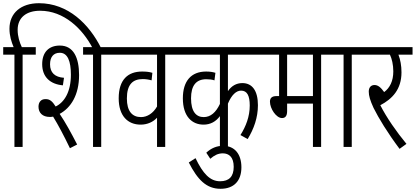

<svg xmlns="http://www.w3.org/2000/svg" viewBox="-20 -916 2592 1197"><path d="M121 -575H203V-622H116C102 -652 90 -689 90 -730C90 -807 145 -849 230 -849C378 -849 494 -738 558 -615H611C536 -766 404 -896 223 -896C111 -896 39 -835 39 -737C39 -693 51 -655 65 -622H0V-575H70V0H121Z M290 -187C297 -187 304 -187 311 -189C343 -137 378 -71 416 8L461 -15C424 -87 388 -153 352 -206C422 -244 473 -324 473 -448C473 -555 439 -632 353 -632C284 -632 243 -590 243 -516C243 -436 293 -391 372 -384L379 -431C322 -435 292 -463 292 -515C292 -560 313 -587 353 -587C402 -587 422 -534 422 -450C422 -346 383 -279 327 -252C307 -284 290 -299 264 -298C238 -299 220 -281 220 -251C220 -212 246 -187 290 -187ZM611 -575H693V-622H498V-575H560V0H611Z M1092 -575V-622H681V-575H959V-252C935 -210 898 -186 859 -186C804 -186 771 -223 771 -302C771 -390 808 -423 870 -423C889 -423 908 -420 925 -415L930 -462C911 -468 891 -470 866 -470C778 -470 720 -420 720 -303C720 -193 777 -139 857 -139C899 -139 935 -156 959 -182V0H1010V-575Z M1637 -575V-622H1080V-575H1351V-268C1326 -215 1293 -186 1250 -186C1203 -186 1171 -220 1171 -303C1171 -383 1203 -422 1266 -422C1285 -422 1302 -420 1317 -415L1323 -462C1307 -467 1288 -470 1265 -470C1171 -470 1120 -410 1120 -303C1120 -189 1178 -139 1249 -139C1292 -139 1326 -158 1351 -192V0H1401V-270C1424 -325 1453 -351 1483 -351C1521 -351 1537 -319 1537 -258C1537 -189 1513 -128 1479 -74L1524 -49C1563 -113 1588 -183 1588 -260C1588 -351 1552 -398 1491 -398C1453 -398 1423 -380 1401 -348V-575Z M1355 261C1440 261 1485 210 1485 127C1485 45 1443 -7 1371 -7C1331 -7 1296 8 1266 36L1291 74C1315 53 1339 40 1369 40C1407 40 1437 63 1437 124C1437 185 1408 214 1352 214C1289 214 1245 166 1199 70L1157 97C1212 205 1267 261 1355 261Z M1982 -575H2064V-622H1625V-575H1720V-317H1704C1673 -317 1663 -303 1663 -282C1663 -239 1702 -180 1738 -180C1757 -180 1770 -191 1770 -223V-270H1931V0H1982ZM1931 -575V-317H1770V-575Z M2173 -575H2255V-622H2052V-575H2122V0H2173Z M2514 -19C2452 -94 2390 -183 2351 -260C2425 -299 2483 -358 2483 -465C2483 -507 2476 -544 2464 -575H2552V-622H2243V-575H2411C2423 -550 2432 -513 2432 -471C2432 -410 2410 -368 2375 -342C2355 -370 2337 -386 2315 -386C2292 -386 2279 -370 2279 -345C2279 -319 2287 -291 2309 -243C2341 -179 2396 -88 2471 12Z"/></svg>

Font: Noto Sans Devanagari ExtraCondensed Light
Style: Regular
Weight: 300
Width: 2
Designer: Jelle Bosma - Monotype Design Team
Foundry: Monotype Imaging Inc.
Version: Version 2.004